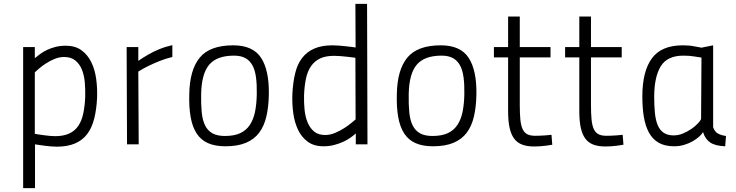

<svg xmlns="http://www.w3.org/2000/svg" viewBox="-20 -742 3782 987"><path d="M272 12Q257 12 240.5 10.5Q224 9 208.5 7Q193 5 180 3Q167 1 160 0V225H99V-500H159V-443Q171 -453 186.5 -464.5Q202 -476 222 -485.5Q242 -495 266 -501Q290 -507 318 -507Q367 -507 399 -483.5Q431 -460 449.5 -422Q468 -384 474.5 -336Q481 -288 479 -238Q476 -178 464 -131Q452 -84 428 -52.5Q404 -21 365.5 -4.5Q327 12 272 12ZM309 -449Q285 -449 260.5 -439Q236 -429 215.5 -415.5Q195 -402 180 -389Q165 -376 159 -370V-54Q165 -53 177.5 -51Q190 -49 205 -47Q220 -45 235.5 -43.5Q251 -42 263 -42Q306 -42 335.5 -55.5Q365 -69 382.5 -95Q400 -121 408 -158.5Q416 -196 418 -244Q419 -281 416 -317.5Q413 -354 401.5 -383Q390 -412 368 -430.5Q346 -449 309 -449Z M631 -500H691V-429Q715 -446 743 -462Q767 -476 798.5 -489Q830 -502 866 -510V-449Q832 -441 801 -428.5Q770 -416 745 -404Q716 -390 691 -374L693 0H633Z M1179 -509Q1280 -509 1322 -445Q1364 -381 1362 -257Q1361 -194 1349.5 -144Q1338 -94 1312.5 -60Q1287 -26 1244.5 -8Q1202 10 1139 10Q1085 10 1048.5 -6.5Q1012 -23 990.5 -56.5Q969 -90 960 -140.5Q951 -191 953 -258Q955 -383 1007 -446Q1059 -509 1179 -509ZM1136 -43Q1184 -43 1215 -57.5Q1246 -72 1264.5 -100Q1283 -128 1291 -167.5Q1299 -207 1300 -257Q1301 -307 1296 -344.5Q1291 -382 1277.5 -406.5Q1264 -431 1241 -443.5Q1218 -456 1183 -456Q1095 -456 1055.5 -409.5Q1016 -363 1014 -258Q1013 -205 1017 -164.5Q1021 -124 1034.5 -97Q1048 -70 1072.5 -56.5Q1097 -43 1136 -43Z M1689 -509Q1705 -509 1724 -507.5Q1743 -506 1760 -504Q1777 -502 1790 -500.5Q1803 -499 1808 -498L1807 -722H1867L1869 0H1809V-56Q1797 -45 1780.5 -33.5Q1764 -22 1743 -12.5Q1722 -3 1697 3.5Q1672 10 1643 10Q1594 10 1562 -13.5Q1530 -37 1512 -75Q1494 -113 1487.5 -161Q1481 -209 1483 -259Q1486 -319 1497.5 -366Q1509 -413 1533.5 -444.5Q1558 -476 1596 -492.5Q1634 -509 1689 -509ZM1652 -48Q1677 -48 1703 -59Q1729 -70 1750.5 -84Q1772 -98 1787.5 -111Q1803 -124 1808 -128L1807 -445Q1786 -447 1767 -450Q1750 -452 1731 -453.5Q1712 -455 1698 -455Q1654 -455 1625.5 -441.5Q1597 -428 1579 -402Q1561 -376 1553 -338.5Q1545 -301 1543 -253Q1542 -216 1545.5 -179.5Q1549 -143 1561 -113.5Q1573 -84 1594.5 -66Q1616 -48 1652 -48Z M2246 -509Q2347 -509 2389 -445Q2431 -381 2429 -257Q2428 -194 2416.5 -144Q2405 -94 2379.5 -60Q2354 -26 2311.5 -8Q2269 10 2206 10Q2152 10 2115.5 -6.5Q2079 -23 2057.5 -56.5Q2036 -90 2027 -140.5Q2018 -191 2020 -258Q2022 -383 2074 -446Q2126 -509 2246 -509ZM2203 -43Q2251 -43 2282 -57.5Q2313 -72 2331.5 -100Q2350 -128 2358 -167.5Q2366 -207 2367 -257Q2368 -307 2363 -344.5Q2358 -382 2344.5 -406.5Q2331 -431 2308 -443.5Q2285 -456 2250 -456Q2162 -456 2122.5 -409.5Q2083 -363 2081 -258Q2080 -205 2084 -164.5Q2088 -124 2101.5 -97Q2115 -70 2139.5 -56.5Q2164 -43 2203 -43Z M2652 -447V-201Q2652 -157 2655 -127Q2658 -97 2666.5 -78.5Q2675 -60 2690.5 -52Q2706 -44 2731 -44Q2742 -44 2755.5 -44.5Q2769 -45 2783 -46Q2798 -47 2815 -49L2819 2Q2803 5 2786 7Q2772 9 2755.5 10Q2739 11 2726 11Q2690 11 2664.5 1.5Q2639 -8 2623 -29.5Q2607 -51 2599.5 -85.5Q2592 -120 2592 -170V-447H2519V-500H2592V-657H2652V-500H2810V-447Z M3018 -447V-201Q3018 -157 3021 -127Q3024 -97 3032.5 -78.5Q3041 -60 3056.5 -52Q3072 -44 3097 -44Q3108 -44 3121.5 -44.5Q3135 -45 3149 -46Q3164 -47 3181 -49L3185 2Q3169 5 3152 7Q3138 9 3121.5 10Q3105 11 3092 11Q3056 11 3030.5 1.5Q3005 -8 2989 -29.5Q2973 -51 2965.5 -85.5Q2958 -120 2958 -170V-447H2885V-500H2958V-657H3018V-500H3176V-447Z M3646 -88Q3654 -64 3671.5 -55Q3689 -46 3712 -43L3708 10Q3657 8 3631 -9.5Q3605 -27 3594 -63Q3588 -52 3574 -39.5Q3560 -27 3541 -16Q3522 -5 3497.5 2.5Q3473 10 3446 10Q3398 10 3366.5 -8Q3335 -26 3316.5 -59.5Q3298 -93 3290 -140Q3282 -187 3282 -246Q3282 -375 3331 -442Q3380 -509 3490 -509Q3524 -509 3548 -504Q3572 -499 3586 -497L3646 -509ZM3443 -46Q3468 -46 3491.5 -56Q3515 -66 3534.5 -79.5Q3554 -93 3567.5 -107.5Q3581 -122 3584 -130L3586 -446Q3572 -448 3547.5 -452Q3523 -456 3493 -456Q3410 -456 3376.5 -401Q3343 -346 3343 -244Q3343 -199 3346.5 -162.5Q3350 -126 3360.5 -100Q3371 -74 3391 -60Q3411 -46 3443 -46Z"/></svg>

Font: Panefresco 250wt
Style: Regular
Weight: 300
Version: Version 1.000